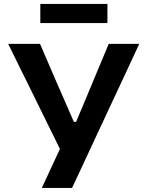

<svg xmlns="http://www.w3.org/2000/svg" viewBox="-20 -930 731 950"><path d="M187 0Q208 -45.5 230 -93Q252 -140.5 276.5 -193L121.5 -508Q96 -559.5 73 -606.2Q50 -653 20.5 -713H178Q201.5 -658.5 218.8 -618.5Q236 -578.5 251.5 -542.5Q267 -506.5 286 -463.5L345.5 -327H356.5L413 -461.5Q431.5 -506 446.8 -542.8Q462 -579.5 478.8 -619.2Q495.5 -659 518 -713H669Q639 -648 606.5 -578.2Q574 -508.5 546.5 -450L441.5 -225Q417.5 -173 389.5 -113.2Q361.5 -53.5 336.5 0ZM179.5 -816V-910.5H511.5V-816Z"/></svg>

Font: Commissioner SemiBold
Style: Regular
Weight: 600
Designer: Kostas Bartsokas
Foundry: Kostas Bartsokas
Version: Version 1.000; ttfautohint (v1.8.3)